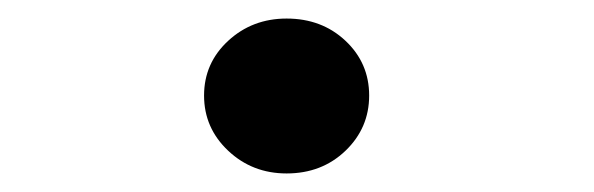

<svg xmlns="http://www.w3.org/2000/svg" viewBox="-20 -454 640 207"><path d="M289 -267Q252 -267 226 -291.5Q200 -316 200 -351Q200 -386 226 -410Q252 -434 289 -434Q327 -434 352.5 -410Q378 -386 378 -351Q378 -316 352.5 -291.5Q327 -267 289 -267Z"/></svg>

Font: DM Mono Medium
Style: Italic
Weight: 500
Italic angle: -10°
Designer: Colophon Foundry
Foundry: Colophon Foundry
Version: Version 1.000; ttfautohint (v1.8.2.53-6de2)